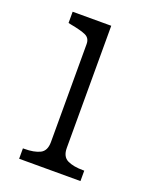

<svg xmlns="http://www.w3.org/2000/svg" viewBox="-108 -598 519 659"><g transform="rotate(20 151.0 -268.5)"><path d="M184 -537V-91Q184 -59 205.5 -48.5Q227 -38 263 -38H267V0H43V-38H48Q84 -38 105 -48.5Q126 -59 126 -91V-449Q126 -471 108 -479Q90 -487 52 -494L43 -496V-537Z"/></g></svg>

Font: Roboto Serif SemiCondensed ExtraLight
Style: Regular
Weight: 250
Width: 4
Designer: Greg Gazdowicz
Foundry: Commercial Type
Version: Version 1.007